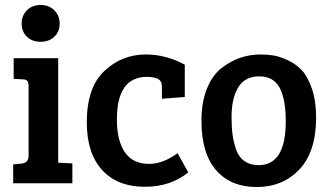

<svg xmlns="http://www.w3.org/2000/svg" viewBox="-20 -737 1325 772"><path d="M214 -503V-83L271 -80V0H33V-76L66 -79Q95 -82 95 -111V-389Q95 -406 89.5 -412Q84 -418 70 -418L35 -420V-503ZM144 -717Q177 -717 198.5 -695.5Q220 -674 220 -642Q220 -610 198.5 -589.5Q177 -569 143 -569Q109 -569 88 -589.5Q67 -610 67 -642Q67 -674 88 -695.5Q109 -717 144 -717Z M579 -78Q635 -78 694 -121L737 -44Q666 14 563 14Q452 14 390.5 -53.5Q329 -121 329 -245Q329 -385 399.5 -451.5Q470 -518 567 -518Q647 -518 723 -477V-347L631 -340V-388Q631 -415 610 -422Q592 -428 571 -428Q450 -428 450 -257Q450 -172 482 -125Q514 -78 579 -78Z M1020 -73Q1129 -73 1129 -249Q1129 -338 1104.5 -384Q1080 -430 1022 -430Q965 -430 938 -386Q911 -342 911 -266Q911 -226 915 -196Q919 -166 929.5 -135.5Q940 -105 963 -89Q986 -73 1020 -73ZM790 -252Q790 -326 812 -380.5Q834 -435 871 -463.5Q908 -492 947 -505Q986 -518 1028 -518Q1055 -518 1080 -514Q1105 -510 1138 -494.5Q1171 -479 1194.5 -453.5Q1218 -428 1234.5 -379.5Q1251 -331 1251 -265Q1251 -127 1184 -56Q1117 15 1012 15Q908 15 849 -52.5Q790 -120 790 -252Z"/></svg>

Font: Bree Serif
Style: Regular
Weight: 400
Designer: Veronika Burian, Jos Scaglione
Foundry: TypeTogether
Version: Version 1.001